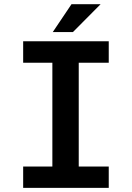

<svg xmlns="http://www.w3.org/2000/svg" viewBox="-20 -911 640 931"><path d="M92.3 -710.9V-606.9H233.9V-103.5H92.3V0H507.3V-103.5H361.8V-606.9H507.3V-710.9ZM326.7 -890.6 235.8 -755.4H333.5L467.8 -890.6Z"/></svg>

Font: Roboto Mono SemiBold
Style: Regular
Weight: 600
Monospace: yes
Designer: Google
Version: Version 3.000